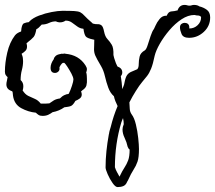

<svg xmlns="http://www.w3.org/2000/svg" viewBox="-61 -673 876 782"><path d="M418 89Q409 89 397.5 72.5Q386 56 377.5 36.5Q369 17 369 9Q369 -24 372.5 -57.5Q376 -91 382 -124Q382 -126 382.5 -126.5Q383 -127 383 -128Q384 -136 386 -142.5Q388 -149 390 -156Q401 -201 418 -241Q413 -251 409 -261Q405 -271 403 -281Q388 -294 380 -316Q372 -338 366.5 -362Q361 -386 351 -403Q332 -435 327 -447Q322 -459 322 -472Q322 -479 322.5 -488Q323 -497 323 -511L319 -512Q294 -517 288 -525Q282 -533 279 -555L278 -556Q265 -557 254 -565Q243 -573 232 -581Q221 -589 207 -589H206Q196 -582 184 -582Q183 -582 180.5 -582Q178 -582 175 -583L171 -584Q169 -585 168 -585.5Q167 -586 167 -586Q152 -586 138.5 -579.5Q125 -573 109 -573Q95 -557 87 -554Q83 -531 76 -522.5Q69 -514 47 -497L48 -492Q49 -489 49 -483Q49 -473 43 -466.5Q37 -460 27 -454L28 -451Q31 -444 32 -437.5Q33 -431 33 -424Q33 -406 28 -387.5Q23 -369 23 -347Q34 -337 34 -322Q34 -318 33.5 -314.5Q33 -311 32 -307L31 -305Q41 -289 54 -282.5Q67 -276 80.5 -270.5Q94 -265 105 -251Q116 -251 124.5 -251Q133 -251 140 -252Q148 -258 158 -264Q168 -270 183 -272Q187 -276 192.5 -280.5Q198 -285 210 -289Q213 -289 219 -291Q226 -305 232 -323.5Q238 -342 238 -349Q238 -358 230 -373Q222 -388 213.5 -401Q205 -414 201 -417H195Q191 -415 186.5 -408.5Q182 -402 181 -398Q183 -388 177 -382Q171 -376 163 -376Q145 -376 145 -397Q145 -414 158 -432Q159 -439 165.5 -445Q172 -451 185 -453Q191 -455 193 -454H197L200 -455Q202 -455 203.5 -454.5Q205 -454 206 -454Q260 -449 287 -407Q293 -398 293 -391Q293 -387 292 -384Q291 -381 290 -378Q292 -372 292 -369Q292 -369 292.5 -364Q293 -359 293 -352Q294 -336 291 -325Q288 -314 274 -305L271 -302L269 -301Q272 -294 272 -288Q272 -278 264 -272Q256 -266 246 -262Q236 -244 227 -241Q222 -239 215 -238Q208 -237 201 -236Q180 -221 153 -216Q145 -210 135.5 -205.5Q126 -201 112 -201Q102 -201 96 -205Q90 -209 85 -214Q54 -217 25.5 -232.5Q-3 -248 -8 -283Q-9 -288 -9 -292.5Q-9 -297 -11 -301Q-25 -306 -30 -313Q-35 -320 -35 -329Q-35 -336 -33 -343.5Q-31 -351 -30 -359Q-33 -361 -37 -366.5Q-41 -372 -41 -381Q-41 -417 -31.5 -458.5Q-22 -500 0 -529Q5 -535 11 -538.5Q17 -542 23 -544L25 -545Q27 -574 36.5 -578Q46 -582 57 -583Q59 -585 59 -586Q73 -600 98 -609.5Q123 -619 149.5 -624Q176 -629 193 -629Q226 -629 242 -628Q258 -627 266 -623Q274 -619 283.5 -608.5Q293 -598 314 -580L317 -577Q328 -574 336.5 -574.5Q345 -575 352 -570Q359 -565 363 -544Q367 -524 376.5 -514Q386 -504 394 -491Q402 -478 401 -449Q401 -447 404 -436.5Q407 -426 411 -416Q415 -406 417 -403L418 -402Q437 -395 437 -378Q437 -369 431 -363Q433 -351 434.5 -337.5Q436 -324 437 -310Q439 -315 442 -322Q445 -329 446 -336Q450 -358 456.5 -367Q463 -376 473.5 -380.5Q484 -385 498 -391Q504 -397 504 -411.5Q504 -426 507.5 -442Q511 -458 529 -468Q535 -472 540.5 -489.5Q546 -507 552.5 -526.5Q559 -546 566 -555Q567 -556 572.5 -569Q578 -582 589 -595.5Q600 -609 615 -609H618Q625 -626 637 -626.5Q649 -627 663 -631V-633Q671 -653 691 -653Q697 -653 701 -651.5Q705 -650 711 -650Q716 -650 720 -651.5Q724 -653 729 -653Q743 -653 751 -647Q768 -643 781.5 -633Q795 -623 795 -602Q795 -567 769 -543Q743 -519 709 -519Q685 -519 678.5 -534.5Q672 -550 672 -561Q672 -571 678 -575.5Q684 -580 691 -580Q699 -580 704.5 -575.5Q710 -571 710 -561V-557Q730 -557 744 -570.5Q758 -584 758 -602Q758 -608 746 -610Q744 -610 741 -610Q738 -610 736 -611L731 -612Q705 -612 678.5 -594.5Q652 -577 629 -550Q606 -523 590 -495Q574 -467 569 -446Q562 -412 554.5 -393.5Q547 -375 538 -363.5Q529 -352 518 -339Q507 -326 492 -302Q485 -291 478.5 -279.5Q472 -268 466 -256Q467 -243 467.5 -230Q468 -217 476 -206Q486 -193 492.5 -166Q499 -139 502 -110.5Q505 -82 505 -66Q505 -32 499 -14.5Q493 3 483 18Q473 33 460 62L457 67Q452 80 442 84.5Q432 89 418 89ZM426 47V46Q437 23 446 9.5Q455 -4 461 -20Q467 -36 467 -64Q462 -67 459 -75Q455 -94 446.5 -111.5Q438 -129 438 -146Q438 -155 443 -167Q443 -180 440 -192Q438 -188 436.5 -183.5Q435 -179 433 -174Q407 -87 407 8Q410 18 415.5 28Q421 38 426 47Z"/></svg>

Font: RU Serius
Style: Regular
Weight: 400
Designer: Robert E. Leuschke
Foundry: Robert E. Leuschke
Version: Version 1.011; ttfautohint (v1.8.3)